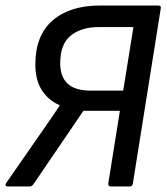

<svg xmlns="http://www.w3.org/2000/svg" viewBox="-20 -675 606 695"><path d="M7 0Q2 0 0.5 -3.5Q-1 -7 2 -12L141 -212Q155 -232 169 -252.5Q183 -273 196 -293V-294Q155 -312 131.5 -348.5Q108 -385 108 -442Q108 -547 170.5 -601Q233 -655 342 -655H553Q564 -655 562 -645L461 -11Q459 0 450 0H381Q371 0 372 -11L414 -274H282L101 -8Q95 0 87 0ZM309 -347H426L463 -577H337Q275 -577 236.5 -546.5Q198 -516 198 -446Q198 -397 225 -372Q252 -347 309 -347Z"/></svg>

Font: Sofia Sans Semi Condensed Medium
Style: Italic
Weight: 500
Italic angle: -9°
Version: Version 4.100